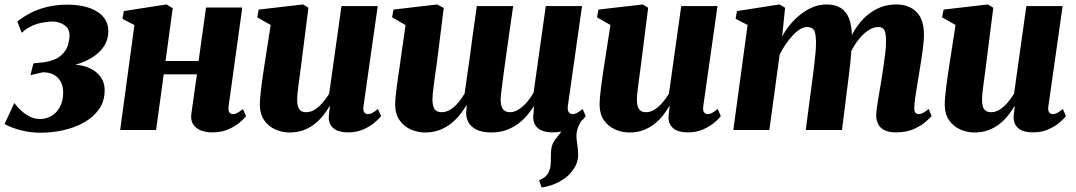

<svg xmlns="http://www.w3.org/2000/svg" viewBox="-33 -570 4718 842"><path d="M146.5 12Q108.5 12 76.8 5.5Q45 -1 22 -10Q-1 -19 -13 -26L29.5 -118Q46 -97 64.5 -81Q83 -65 102.8 -56.5Q122.5 -48 142 -48Q170 -48 193.2 -62Q216.5 -76 230.2 -102Q244 -128 244 -164Q244 -192 233.2 -211.8Q222.5 -231.5 202.8 -242.2Q183 -253 155 -253L100.5 -240.5L113.5 -292L161 -297Q211.5 -305.5 235 -327Q258.5 -348.5 265.2 -373Q272 -397.5 272 -414.5Q272 -444.5 249 -460Q226 -475.5 197.5 -475.5Q179 -475.5 154.8 -471.2Q130.5 -467 106 -456Q81.5 -445 62.5 -426L43 -475.5Q67.5 -495.5 99.2 -512.2Q131 -529 171.8 -539.2Q212.5 -549.5 263.5 -549.5Q344 -549.5 393 -519Q442 -488.5 442 -432.5Q442 -398 425 -370.5Q408 -343 379.2 -323.2Q350.5 -303.5 314.8 -291.5Q279 -279.5 242.5 -276L231 -282.5Q291 -292 334.8 -280Q378.5 -268 402.2 -240.2Q426 -212.5 426 -175.5Q426 -126 401 -90.8Q376 -55.5 335 -32.8Q294 -10 244.8 1Q195.5 12 146.5 12Z M969.5 -104Q967.5 -85 973 -77.2Q978.5 -69.5 988 -69.5Q996.5 -69.5 1006 -74Q1015.5 -78.5 1032.5 -91.5L1046 -60.5Q1038.5 -50.5 1019 -33.5Q999.5 -16.5 969 -3Q938.5 10.5 897 10.5Q869.5 10.5 847.5 1.8Q825.5 -7 814 -25Q802.5 -43 806 -70L830.5 -244H685L651.5 0H494L556.5 -460L504 -487.5L510 -521.5L697 -550.5L724.5 -534L693 -302.5H838L870.5 -537H1029.5Z M1237 11Q1205 11 1175.2 -2Q1145.5 -15 1126.5 -41.2Q1107.5 -67.5 1106.5 -108Q1106.5 -124.5 1108.2 -145.2Q1110 -166 1113 -188.8Q1116 -211.5 1119.2 -234.8Q1122.5 -258 1126 -280L1154 -460.5L1095 -494L1101.5 -528L1296 -550.5L1319.5 -536L1288 -287Q1285.5 -266 1282.2 -243Q1279 -220 1276.2 -199Q1273.5 -178 1271.8 -161.5Q1270 -145 1270 -135.5Q1270 -115.5 1274 -102.8Q1278 -90 1286.8 -84Q1295.5 -78 1310.5 -78Q1330.5 -78 1349 -90.2Q1367.5 -102.5 1383.2 -121.2Q1399 -140 1410.5 -159L1464.5 -543.5H1623.5L1561 -103.5Q1558.5 -85.5 1564.5 -77.5Q1570.5 -69.5 1580.5 -69.5Q1589 -69.5 1598.8 -74.2Q1608.5 -79 1624.5 -92L1638 -61Q1629 -48.5 1609 -31.8Q1589 -15 1559.8 -2.2Q1530.5 10.5 1494.5 10.5Q1453.5 10.5 1433 -4.5Q1412.5 -19.5 1409 -45.5Q1408.5 -49.5 1408.8 -56Q1409 -62.5 1409.8 -70.5Q1410.5 -78.5 1411.8 -87Q1413 -95.5 1414 -103.5L1412 -104Q1400 -83.5 1383.8 -63Q1367.5 -42.5 1346 -25.8Q1324.5 -9 1297.5 1Q1270.5 11 1237 11Z M2342 252 2331 220.5Q2353 212 2363.5 199.5Q2374 187 2378.5 170.5Q2382 157.5 2382.5 141.2Q2383 125 2383 106.5Q2383 65 2402 41.5Q2421 18 2437 -3L2523.5 -49.5Q2510 -32 2502.5 -13Q2495 6 2495 26.5Q2495 42 2498.8 64.8Q2502.5 87.5 2502.5 109Q2502.5 138.5 2487.5 163.8Q2472.5 189 2449 208Q2426.5 225.5 2398.5 237Q2370.5 248.5 2342 252ZM1882 -288Q1879 -267 1875.8 -244.5Q1872.5 -222 1869.8 -200.8Q1867 -179.5 1865.2 -162.2Q1863.5 -145 1863.5 -135Q1863.5 -105 1872.8 -91.5Q1882 -78 1904 -78Q1923 -78 1941.2 -89Q1959.5 -100 1975.8 -119Q1992 -138 2004.5 -160Q2010 -198.5 2016 -240.2Q2022 -282 2027.5 -320.5Q2032 -356 2037.2 -394.8Q2042.5 -433.5 2048 -471.8Q2053.5 -510 2058 -543.5H2217.5Q2210.5 -496 2203 -443Q2195.5 -390 2188.2 -338.8Q2181 -287.5 2175.2 -244.2Q2169.5 -201 2166 -172.5Q2162.5 -144 2162.5 -136.5Q2162.5 -105.5 2172.2 -91.8Q2182 -78 2203.5 -78Q2223 -78 2242 -90.2Q2261 -102.5 2277.8 -122Q2294.5 -141.5 2307 -163.5L2360.5 -543.5H2519.5L2457 -104Q2455.5 -85 2461.8 -77.2Q2468 -69.5 2477.5 -69.5Q2487 -69.5 2496.2 -74.2Q2505.5 -79 2522.5 -91.5L2535.5 -61Q2527 -48 2507.8 -31.2Q2488.5 -14.5 2459.2 -2Q2430 10.5 2391.5 10.5Q2343.5 10.5 2322 -11.5Q2300.5 -33.5 2307 -75.5L2308.5 -105Q2295.5 -84 2277.8 -63.2Q2260 -42.5 2237 -25.8Q2214 -9 2185.2 1Q2156.5 11 2121 11Q2081 11 2055.5 -2Q2030 -15 2019.2 -37.8Q2008.5 -60.5 2012.5 -89L2013.5 -110.5Q2001.5 -89.5 1984.8 -68.2Q1968 -47 1945.8 -29Q1923.5 -11 1895 0Q1866.5 11 1830.5 11Q1799 11 1769.5 -1.8Q1740 -14.5 1720.5 -41Q1701 -67.5 1700 -108.5Q1700 -125 1702 -145.8Q1704 -166.5 1707 -189.2Q1710 -212 1713.2 -235.5Q1716.5 -259 1720 -280.5L1745.5 -460L1686.5 -494L1692.5 -528L1884 -550.5L1913 -535Z M2727 11Q2695 11 2665.2 -2Q2635.5 -15 2616.5 -41.2Q2597.5 -67.5 2596.5 -108Q2596.5 -124.5 2598.2 -145.2Q2600 -166 2603 -188.8Q2606 -211.5 2609.2 -234.8Q2612.5 -258 2616 -280L2644 -460.5L2585 -494L2591.5 -528L2786 -550.5L2809.5 -536L2778 -287Q2775.5 -266 2772.2 -243Q2769 -220 2766.2 -199Q2763.5 -178 2761.8 -161.5Q2760 -145 2760 -135.5Q2760 -115.5 2764 -102.8Q2768 -90 2776.8 -84Q2785.5 -78 2800.5 -78Q2820.5 -78 2839 -90.2Q2857.5 -102.5 2873.2 -121.2Q2889 -140 2900.5 -159L2954.5 -543.5H3113.5L3051 -103.5Q3048.5 -85.5 3054.5 -77.5Q3060.5 -69.5 3070.5 -69.5Q3079 -69.5 3088.8 -74.2Q3098.5 -79 3114.5 -92L3128 -61Q3119 -48.5 3099 -31.8Q3079 -15 3049.8 -2.2Q3020.5 10.5 2984.5 10.5Q2943.5 10.5 2923 -4.5Q2902.5 -19.5 2899 -45.5Q2898.5 -49.5 2898.8 -56Q2899 -62.5 2899.8 -70.5Q2900.5 -78.5 2901.8 -87Q2903 -95.5 2904 -103.5L2902 -104Q2890 -83.5 2873.8 -63Q2857.5 -42.5 2836 -25.8Q2814.5 -9 2787.5 1Q2760.5 11 2727 11Z M3410 -536 3397 -409.5Q3410.5 -435.5 3431 -460.8Q3451.5 -486 3477 -506.2Q3502.5 -526.5 3531.5 -538.5Q3560.5 -550.5 3592 -550.5Q3629.5 -550.5 3654.2 -535Q3679 -519.5 3691 -487.5Q3703 -455.5 3703 -406.5Q3703 -398.5 3702.5 -388.5Q3702 -378.5 3700.8 -368Q3699.5 -357.5 3698.5 -348L3678.5 -360.5Q3694.5 -405.5 3716.8 -440.8Q3739 -476 3767 -500.5Q3795 -525 3827.8 -537.8Q3860.5 -550.5 3897.5 -550.5Q3953 -550.5 3986 -517.8Q4019 -485 4019 -416.5Q4019 -397 4015.5 -367.2Q4012 -337.5 4007 -305.8Q4002 -274 3997.5 -247Q3993.5 -222 3988.8 -194.2Q3984 -166.5 3980.5 -141Q3977 -115.5 3976.5 -98Q3976.5 -80 3982.2 -74.8Q3988 -69.5 3995 -69.5Q4003.5 -69.5 4013.8 -74.5Q4024 -79.5 4039.5 -92L4052.5 -61Q4044.5 -51.5 4024.8 -34.5Q4005 -17.5 3973 -3.5Q3941 10.5 3896.5 10.5Q3863 10.5 3844 0Q3825 -10.5 3817.2 -27.5Q3809.5 -44.5 3809.5 -64.5Q3809.5 -78 3813.2 -103.5Q3817 -129 3822.2 -159.2Q3827.5 -189.5 3832 -216.5Q3836.5 -245.5 3841.2 -277.2Q3846 -309 3849.5 -338.8Q3853 -368.5 3852.5 -391Q3852.5 -426 3844.8 -438.8Q3837 -451.5 3817.5 -451.5Q3799.5 -451.5 3779.2 -439.5Q3759 -427.5 3739.8 -405.5Q3720.5 -383.5 3704.5 -354.2Q3688.5 -325 3678.5 -290.5L3702 -382Q3701.5 -360.5 3699.8 -338Q3698 -315.5 3695.8 -292.8Q3693.5 -270 3690.5 -247L3659.5 0H3500.5L3529 -216.5Q3533 -245.5 3536.8 -276.8Q3540.5 -308 3543.2 -337.2Q3546 -366.5 3545.5 -389Q3544.5 -427 3535.8 -439.2Q3527 -451.5 3505.5 -451.5Q3491.5 -451.5 3475.2 -441.5Q3459 -431.5 3442.8 -414Q3426.5 -396.5 3411.8 -374.8Q3397 -353 3386 -330L3341 0H3183L3245.5 -460.5L3193 -487.5L3199 -521.5L3385.5 -550.5Z M4240.5 11Q4208.5 11 4178.8 -2Q4149 -15 4130 -41.2Q4111 -67.5 4110 -108Q4110 -124.5 4111.8 -145.2Q4113.5 -166 4116.5 -188.8Q4119.5 -211.5 4122.8 -234.8Q4126 -258 4129.5 -280L4157.5 -460.5L4098.5 -494L4105 -528L4299.5 -550.5L4323 -536L4291.5 -287Q4289 -266 4285.8 -243Q4282.5 -220 4279.8 -199Q4277 -178 4275.2 -161.5Q4273.5 -145 4273.5 -135.5Q4273.5 -115.5 4277.5 -102.8Q4281.5 -90 4290.2 -84Q4299 -78 4314 -78Q4334 -78 4352.5 -90.2Q4371 -102.5 4386.8 -121.2Q4402.5 -140 4414 -159L4468 -543.5H4627L4564.5 -103.5Q4562 -85.5 4568 -77.5Q4574 -69.5 4584 -69.5Q4592.5 -69.5 4602.2 -74.2Q4612 -79 4628 -92L4641.5 -61Q4632.5 -48.5 4612.5 -31.8Q4592.5 -15 4563.2 -2.2Q4534 10.5 4498 10.5Q4457 10.5 4436.5 -4.5Q4416 -19.5 4412.5 -45.5Q4412 -49.5 4412.2 -56Q4412.5 -62.5 4413.2 -70.5Q4414 -78.5 4415.2 -87Q4416.5 -95.5 4417.5 -103.5L4415.5 -104Q4403.5 -83.5 4387.2 -63Q4371 -42.5 4349.5 -25.8Q4328 -9 4301 1Q4274 11 4240.5 11Z"/></svg>

Font: Merriweather 60pt Black
Style: Italic
Weight: 900
Italic angle: -7.8°
Version: Version 2.101